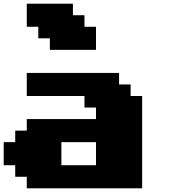

<svg xmlns="http://www.w3.org/2000/svg" viewBox="-20 -1020 915 1040"><path d="M125 0H750V-500H687.5V-562.5H625V-625H125V-500H437.5V-437.5H500V-375H125V-312.5H62.5V-250H0V-125H62.5V-62.5H125ZM500 -125H312.5V-250H500ZM250 -750H500V-875H437.5V-937.5H375V-1000H125V-875H187.5V-812.5H250Z"/></svg>

Font: Faithful 32x
Style: Bold
Weight: 400
Foundry: Faithful Resource Pack
Version: Version 1.0; January 27, 2023